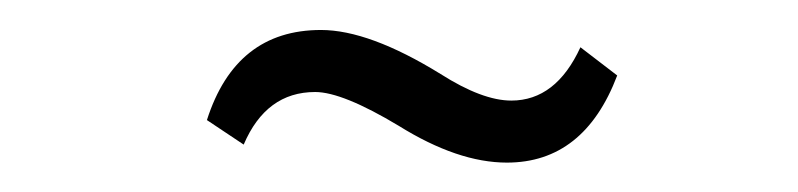

<svg xmlns="http://www.w3.org/2000/svg" viewBox="-20 -720 540 130"><path d="M397.9 -668.9Q375.5 -609.9 323.2 -609.9Q290 -609.9 250 -634.8Q211.9 -657.7 193.4 -657.7Q160.2 -657.7 145 -622.1L120.1 -638.7Q139.6 -699.7 197.3 -699.7Q230 -699.7 278.3 -669.9Q306.6 -651.9 326.2 -651.9Q356.4 -651.9 373 -688Z"/></svg>

Font: I.MingCP
Style: Regular
Weight: 400
Designer: I.Font Project
Version: Version 8.000; Sep 06, 2022